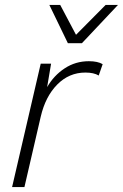

<svg xmlns="http://www.w3.org/2000/svg" viewBox="-20 -758 498 778"><path d="M29 0 145 -500H187L171 -405Q198 -452 242 -481Q286 -510 340 -510Q376 -510 396 -498L380 -452Q360 -464 326 -464Q260 -464 212 -415.5Q164 -367 145 -285L79 0ZM255 -583 180 -738H224L288 -617L408 -738H458L312 -583Z"/></svg>

Font: Work Sans Light
Style: Italic
Weight: 300
Italic angle: -13°
Designer: Wei Huang
Foundry: Wei Huang
Version: Version 2.010; ttfautohint (v1.8.3)